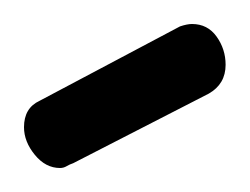

<svg xmlns="http://www.w3.org/2000/svg" viewBox="-20 -724 208 160"><path d="M30 -584Q18 -584 9 -595Q0 -606 0 -618Q0 -634 13 -640L130 -702Q136 -704 140 -704Q153 -704 160.5 -693.5Q168 -683 168 -670Q168 -654 154 -646L41 -588Q38 -587 35.5 -585.5Q33 -584 30 -584Z"/></svg>

Font: Dosis Medium
Style: Regular
Weight: 500
Designer: EdgarTolentino, PabloImpallari, IginoMarini
Foundry: EdgarTolentino, PabloImpallari, IginoMarini
Version: Version 3.001; ttfautohint (v1.8.2)